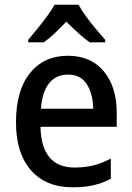

<svg xmlns="http://www.w3.org/2000/svg" viewBox="-20 -786 561 816"><path d="M268 -549Q367 -549 421.5 -482.5Q476 -416 476 -307V-247H152Q156 -74 297 -74Q340 -74 376.5 -83Q413 -92 451 -112V-26Q414 -7 376 1.5Q338 10 288 10Q175 10 111.5 -62.5Q48 -135 48 -266Q48 -402 107.5 -475.5Q167 -549 268 -549ZM269 -469Q218 -469 188.5 -432Q159 -395 154 -324H376Q375 -387 349 -428Q323 -469 269 -469ZM314 -766Q326 -743 345.5 -716.5Q365 -690 387 -663.5Q409 -637 427 -617V-606H361Q337 -623 312.5 -645.5Q288 -668 262 -694Q237 -668 213 -645Q189 -622 166 -606H100V-617Q118 -638 139.5 -664.5Q161 -691 180.5 -717.5Q200 -744 212 -766Z"/></svg>

Font: Noto Sans Georgian SemiCondensed Medium
Style: Regular
Weight: 500
Width: 4
Designer: Monotype Design Team, Akaki Razmadze
Foundry: Google LLC
Version: Version 2.005; ttfautohint (v1.8.4.7-5d5b)